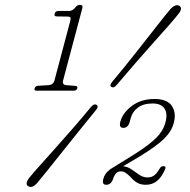

<svg xmlns="http://www.w3.org/2000/svg" viewBox="-20 -732 762 771"><path d="M209 -666Q196 -666 199.5 -677.5Q202.5 -688 215.5 -688H258.5Q272 -688 284.5 -704.5Q291.5 -712.5 301.5 -712.5Q314 -712.5 310.5 -699L233.5 -409.5Q228.5 -391.5 246.5 -390L283.5 -387Q292.5 -386 290.5 -377Q287 -368 277 -368H126.5Q116 -368 119 -377Q121.5 -386.5 132.5 -387.5L175 -390Q195 -392 199 -410L262 -647.5Q265 -658.5 262.5 -662Q260 -665.5 250.5 -665.5ZM450 -392.5Q437.5 -376.5 427.5 -383Q418 -388.5 431 -404Q482 -465 529 -524.8Q576 -584.5 611.8 -630.2Q647.5 -676 664 -695Q684.5 -717.5 700.5 -708.5Q715 -698.5 696 -675.5Q685 -661 659.8 -632.2Q634.5 -603.5 600 -565Q565.5 -526.5 526.8 -482Q488 -437.5 450 -392.5ZM345 -302Q357 -317 367.5 -311Q377.5 -304 365 -289.5Q329 -245.5 292.8 -200.5Q256.5 -155.5 224.5 -115.2Q192.5 -75 167.8 -44.2Q143 -13.5 130 2Q109 26 93 15.5Q85.5 11 87.2 1.8Q89 -7.5 97.5 -18Q110 -33.5 136.2 -63Q162.5 -92.5 197.5 -131.5Q232.5 -170.5 270.8 -214.5Q309 -258.5 345 -302ZM395 -14Q400.5 -36 421 -50.5L420.5 -51L524.5 -115.5Q580.5 -151.5 608 -179Q635.5 -206.5 644.5 -241Q654 -277 640 -296.8Q626 -316.5 593 -316.5Q556 -316.5 533.8 -299.8Q511.5 -283 505.5 -259L500.5 -242Q494.5 -218.5 475 -218.5Q456.5 -218.5 463.5 -244.5Q473.5 -279.5 510 -307Q546.5 -334.5 600.5 -334.5Q651.5 -334.5 670.2 -306.5Q689 -278.5 677.5 -237.5Q669.5 -205.5 639.8 -175.8Q610 -146 543 -105L474.5 -64.5Q493.5 -62.5 509 -51.2Q524.5 -40 539.8 -29.8Q555 -19.5 572.5 -19.5Q589.5 -19.5 600.8 -29Q612 -38.5 623 -58Q629.5 -66 638.5 -64.5Q647.5 -64 643.5 -53.5Q628.5 -19 609.5 -4.5Q590.5 10 565.5 10Q545.5 10 531.5 2.2Q517.5 -5.5 502 -23.5Q491 -34 483 -39Q475 -44 464.5 -44Q443.5 -44 433.5 -12Q425.5 10 406.5 10Q388.5 10 395 -14Z"/></svg>

Font: Fraunces 9pt S050 Thin
Style: Italic
Weight: 100
Italic angle: -16°
Version: Version 1.000; ttfautohint (v1.8.3)